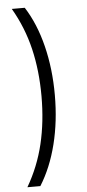

<svg xmlns="http://www.w3.org/2000/svg" viewBox="-62 -776 453 1004"><g transform="rotate(-5 164.5 -274.0)"><path d="M40 194Q100 91 127.5 -24.5Q155 -140 155 -274Q155 -408 127.5 -523.5Q100 -639 40 -742H108Q165 -653 195 -532.5Q225 -412 225 -274Q225 -136 195 -16.5Q165 103 108 194Z"/></g></svg>

Font: Montserrat Thin
Style: Regular
Weight: 400
Version: Version 9.000